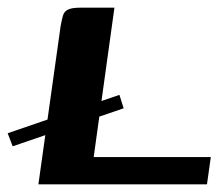

<svg xmlns="http://www.w3.org/2000/svg" viewBox="-31 -480 569 500"><path d="M280 -233 291 -198 2 -99 -11 -133ZM267 -460 213 -71H518L508 0H69L127 -413Q130 -429 133 -439.5Q136 -450 146 -455Q156 -460 178 -460Z"/></svg>

Font: Genos Thin SemiBold
Style: Italic
Weight: 600
Italic angle: -8°
Version: Version 1.010